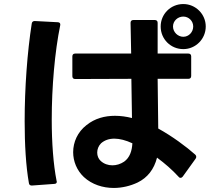

<svg xmlns="http://www.w3.org/2000/svg" viewBox="-20 -880 1040 950"><path d="M887 -637C948 -637 998 -687 998 -749C998 -810 948 -860 887 -860C824 -860 775 -810 775 -749C775 -686 825 -637 887 -637ZM102 -280C102 -166 108 -59 123 26C124 34 129 38 137 38H138L248 30C256 30 261 26 261 20V19L260 15C244 -66 236 -174 236 -288C236 -449 251 -624 278 -755C280 -764 275 -770 266 -770L152 -776C144 -776 138 -772 137 -763C115 -622 102 -445 102 -280ZM338 -601V-503C338 -494 343 -489 352 -489L630 -490L633 -296C605 -303 577 -307 549 -307C498 -307 449 -294 408 -261C364 -227 342 -177 342 -127C342 -82 360 -37 395 -4C435 33 489 50 543 50C584 50 625 40 661 23C710 -1 742 -42 757 -100C795 -72 832 -40 864 -5C867 -1 870 0 874 0C877 0 881 -2 884 -6L948 -95C950 -98 951 -101 951 -104C951 -108 950 -111 946 -115C901 -155 832 -206 763 -244L760 -490H912C921 -490 926 -495 926 -504V-601C926 -610 921 -615 912 -615H760V-695V-767C760 -776 755 -781 746 -781H640C631 -781 626 -776 626 -767L629 -615H352C343 -615 338 -610 338 -601ZM461 -125C461 -141 467 -158 480 -171C497 -186 519 -194 546 -194C572 -194 603 -186 635 -171C633 -133 622 -100 594 -80C576 -68 556 -62 536 -62C515 -62 494 -69 478 -84C467 -94 461 -109 461 -125ZM836 -749C836 -776 859 -798 887 -798C914 -798 936 -776 936 -749C936 -721 914 -698 887 -698C860 -698 836 -721 836 -749Z"/></svg>

Font: LINE Seed JP_OTF Bold
Style: Regular
Weight: 700
Designer: LINE & Fontrix & Fontworks
Version: Version 1.009